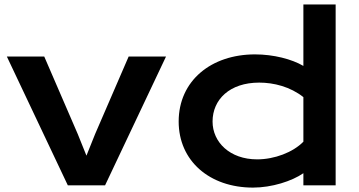

<svg xmlns="http://www.w3.org/2000/svg" viewBox="-20 -830 1610 860"><path d="M283.7 0H450.7L723.6 -576.7H556.2L406.2 -230L367.2 -132.8L328.1 -230L178.2 -576.7H10.7Z M780.3 -285.6C780.3 -109.9 918 10.3 1113.3 10.3C1197.3 10.3 1287.6 -18.6 1338.9 -54.2V0H1483.4V-810.1H1338.9V-534.7C1287.6 -564.9 1205.6 -586.4 1122.1 -586.4C926.3 -586.4 780.3 -468.8 780.3 -285.6ZM932.1 -285.6C932.1 -384.3 1008.8 -460 1141.1 -460C1206.5 -460 1280.3 -441.4 1338.9 -395V-195.3C1292 -147.5 1209.5 -116.2 1131.8 -116.2C1009.3 -116.2 932.1 -193.4 932.1 -285.6Z"/></svg>

Font: Krona One
Style: Regular
Weight: 400
Designer: Yvonne Schüttler
Foundry: Yvonne Schüttler
Version: Version 1.002